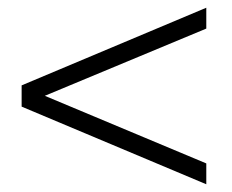

<svg xmlns="http://www.w3.org/2000/svg" viewBox="-20 -495 600 497"><path d="M36 -219V-274L514 -475V-421L96 -247L514 -72V-18Z"/></svg>

Font: Hanken Grotesk Light
Style: Regular
Weight: 300
Designer: Alfredo Marco Pradil
Foundry: Hanken Design Co.
Version: Version 3.014